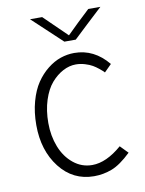

<svg xmlns="http://www.w3.org/2000/svg" viewBox="-86 -810 665 883"><g transform="rotate(-10 247.0 -369.0)"><path d="M289.1 -562Q381.8 -562 446.8 -482.9L413.1 -449.2Q411.1 -451.7 407.2 -455.6Q403.3 -459.5 390.6 -469.7Q377.9 -480 364.3 -488Q350.6 -496.1 329.6 -502.4Q308.6 -508.8 287.1 -508.8Q256.8 -508.8 227.1 -493.2Q197.3 -477.5 172.1 -448.5Q147 -419.4 131.6 -371.6Q116.2 -323.7 116.2 -265.1Q116.2 -204.6 136.2 -153.6Q156.2 -102.5 194.8 -71.3Q233.4 -40 282.2 -40Q348.1 -40 420.9 -103Q428.7 -95.2 439.2 -84.2Q449.7 -73.2 456.1 -66.9Q405.8 -18.6 365.5 -3.2Q325.2 12.2 282.2 12.2Q183.6 12.2 121.8 -67.1Q60.1 -146.5 60.1 -265.1Q60.1 -325.2 74 -375.2Q87.9 -425.3 110.8 -459.2Q133.8 -493.2 163.6 -516.8Q193.4 -540.5 225.1 -551.3Q256.8 -562 289.1 -562ZM307.1 -621.1H253.9L116.2 -750H172.9L279.8 -646Q328.6 -694.8 388.2 -750H444.8Q415 -723.1 370.8 -681.2Q326.7 -639.2 307.1 -621.1Z"/></g></svg>

Font: Junction Light
Style: Regular
Weight: 300
Designer: Caroline Hadilaksono
Foundry: Caroline Hadilaksono
Version: Version 1.002